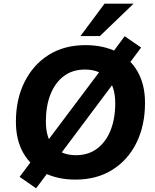

<svg xmlns="http://www.w3.org/2000/svg" viewBox="-20 -960 836 1038"><path d="M388 11Q291 11 218.5 -26Q146 -63 106 -133Q66 -203 66 -302Q66 -423 112.5 -516.5Q159 -610 243 -663Q327 -716 442 -716Q540 -716 612.5 -679Q685 -642 724.5 -572Q764 -502 764 -404Q764 -282 718 -188.5Q672 -95 587.5 -42Q503 11 388 11ZM391 -121Q458 -121 505.5 -157Q553 -193 578 -256Q603 -319 603 -401Q603 -494 559 -539Q515 -584 439 -584Q372 -584 325 -548.5Q278 -513 253 -450Q228 -387 228 -304Q228 -211 271.5 -166Q315 -121 391 -121ZM175 58 86 -4 175 -122 227 -185 526 -583 567 -647 654 -764 743 -703 655 -585 602 -521 304 -123 263 -59ZM415 -765 545 -940H702L520 -765Z"/></svg>

Font: Nunito Sans ExtraBold
Style: Italic
Weight: 800
Italic angle: -9°
Designer: Vernon Adams
Foundry: Vernon Adams
Version: Version 3.006; ttfautohint (v1.8.3)